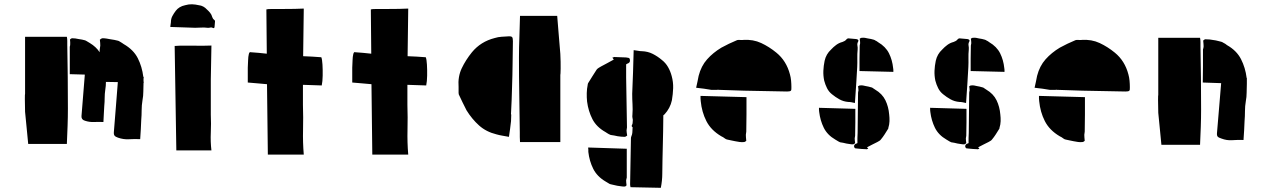

<svg xmlns="http://www.w3.org/2000/svg" viewBox="-20 -648 6072 919"><path d="M305 -128Q305 -88 303.5 -45.5Q302 -3 300 41H115Q111 3 107.5 -36.5Q104 -76 100 -113Q99 -148 99 -173.5Q99 -199 100 -199V-472H300Q302 -462 302 -452Q302 -442 302 -433Q305 -280 305 -128ZM666 -280H668Q667 -275 667 -270.5Q667 -266 667 -261Q667 -259 667.5 -256Q668 -253 668 -251H667Q666 -230 666 -209.5Q666 -189 662 -168Q658 -144 658 -120.5Q658 -97 656 -73Q655 -51 654 -29Q653 -7 651 18Q623 17 597 18.5Q571 20 545 11Q533 7 528.5 1.5Q524 -4 525 -16Q530 -75 534.5 -134.5Q539 -194 544 -255L487 -256Q487 -237 484 -219Q481 -199 481 -179.5Q481 -160 479 -140Q478 -122 477 -103.5Q476 -85 475 -64Q452 -65 430 -64Q408 -63 387 -70Q369 -75 370 -92Q374 -142 378 -191.5Q382 -241 386 -291L314 -293V-424Q315 -427 315.5 -430Q316 -433 316 -436Q316 -441 316 -446.5Q316 -452 315 -459Q316 -460 318.5 -462Q321 -464 324 -465Q332 -465 340.5 -464Q349 -463 357 -461Q365 -460 372.5 -458.5Q380 -457 387 -455Q389 -454 391.5 -453Q394 -452 395 -451Q399 -449 402.5 -446.5Q406 -444 410 -442Q440 -424 457 -398Q457 -403 457 -407Q457 -411 458 -415Q458 -419 459 -422.5Q460 -426 460 -430Q460 -436 459.5 -442.5Q459 -449 458 -458Q459 -459 462.5 -461.5Q466 -464 470 -465Q480 -465 489.5 -463.5Q499 -462 509 -460Q519 -459 527.5 -457Q536 -455 545 -453Q549 -452 555 -448Q560 -445 564 -442.5Q568 -440 572 -437Q619 -410 639.5 -369.5Q660 -329 666 -280Z M1000 -514Q993 -518 986 -516Q979 -514 972 -515Q958 -517 943.5 -516Q929 -515 914 -515Q885 -516 855.5 -517Q826 -518 795 -519Q796 -525 796.5 -530.5Q797 -536 798 -541Q798 -558 805 -571Q812 -584 821 -596Q837 -617 866 -623Q883 -628 899 -627.5Q915 -627 932 -623Q943 -622 953 -616.5Q963 -611 970 -603Q978 -596 985.5 -587Q993 -578 996 -566Q999 -557 1005 -553Q1010 -550 1009 -544Q1008 -538 1008 -532Q1008 -526 1007 -520Q1007 -517 1005 -514.5Q1003 -512 1000 -514ZM992 -430 989 -268V-99Q991 -56 989 -13Q987 30 992 72H824L816 -428Q822 -429 843.5 -429.5Q865 -430 893.5 -429.5Q922 -429 949 -429Q976 -429 992 -430Z M1431 -379Q1453 -378 1474.5 -377Q1496 -376 1518 -374Q1522 -364 1523.5 -339Q1525 -314 1524.5 -286Q1524 -258 1520 -239Q1498 -240 1475.5 -240.5Q1453 -241 1430 -242V-146Q1432 -86 1430.5 -26.5Q1429 33 1434 92H1262L1258 -245Q1236 -247 1213 -249Q1190 -251 1166 -253V-324Q1167 -341 1167.5 -359Q1168 -377 1171 -389Q1174 -401 1180 -398Q1199 -397 1218.5 -395Q1238 -393 1257 -391L1255 -603Q1261 -605 1283 -605Q1305 -605 1334 -605Q1363 -605 1390.5 -605.5Q1418 -606 1434 -607L1431 -382Z M1931 -379Q1953 -378 1974.5 -377Q1996 -376 2018 -374Q2022 -364 2023.5 -339Q2025 -314 2024.5 -286Q2024 -258 2020 -239Q1998 -240 1975.5 -240.5Q1953 -241 1930 -242V-146Q1932 -86 1930.5 -26.5Q1929 33 1934 92H1762L1758 -245Q1736 -247 1713 -249Q1690 -251 1666 -253V-324Q1667 -341 1667.5 -359Q1668 -377 1671 -389Q1674 -401 1680 -398Q1699 -397 1718.5 -395Q1738 -393 1757 -391L1755 -603Q1761 -605 1783 -605Q1805 -605 1834 -605Q1863 -605 1890.5 -605.5Q1918 -606 1934 -607L1931 -382Z M2647 -572Q2651 -526 2654.5 -480Q2658 -434 2662 -390Q2664 -350 2663.5 -319.5Q2663 -289 2662 -289V32H2469Q2468 20 2468 8Q2468 -4 2468 -14Q2467 -103 2465.5 -192.5Q2464 -282 2464 -371Q2464 -420 2466 -470Q2468 -520 2469 -572ZM2176 -196Q2175 -200 2175 -203Q2175 -206 2175 -209V-231Q2171 -281 2190 -321Q2209 -361 2239 -398Q2281 -449 2348 -466Q2364 -471 2380.5 -472Q2397 -473 2413 -474Q2428 -475 2431.5 -470Q2435 -465 2435 -451Q2434 -397 2433.5 -343Q2433 -289 2431 -234Q2430 -202 2429 -170Q2428 -138 2426 -106Q2425 -105 2427 -98L2426 -68Q2424 -49 2421.5 -31Q2419 -13 2416 7Q2400 4 2385 1.5Q2370 -1 2356 -5Q2307 -17 2273 -47.5Q2239 -78 2213 -120Q2203 -139 2194 -158Q2185 -177 2176 -196Z M3005 -4Q3006 -8 3006.5 -12Q3007 -16 3007 -20Q3007 -25 3007.5 -30Q3008 -35 3008 -39Q3001 -43 3005 -50Q3008 -55 3008 -60Q3008 -64 3008.5 -67Q3009 -70 3009 -74Q3008 -80 3007 -86Q3006 -92 3007 -98Q3009 -124 3007.5 -149Q3006 -174 3006 -199Q3008 -250 3010 -301.5Q3012 -353 3013 -408Q3024 -407 3033.5 -405Q3043 -403 3052 -403Q3081 -402 3104.5 -390Q3128 -378 3148 -361Q3166 -347 3177.5 -327Q3189 -307 3195 -284Q3203 -255 3202 -226Q3201 -197 3196 -168Q3192 -149 3183 -132Q3174 -115 3161 -101Q3160 -100 3158.5 -99Q3157 -98 3155 -96Q3155 -77 3154.5 -57.5Q3154 -38 3154 -18Q3153 15 3152.5 48.5Q3152 82 3151 116Q3150 150 3150 183Q3150 216 3143 251L2998 248Q2996 240 2996 234Q2997 178 2998 123.5Q2999 69 3000 14Q3000 9 3002 4.5Q3004 0 3005 -4ZM2836 -315Q2840 -320 2846 -323.5Q2852 -327 2857 -330Q2872 -338 2887 -346Q2902 -354 2918 -363Q2918 -364 2911 -372Q2915 -373 2918 -374.5Q2921 -376 2924 -375Q2938 -375 2951 -374Q2964 -373 2977 -373Q2983 -372 2988.5 -371Q2994 -370 2995 -362Q2998 -348 2982 -343Q2982 -343 2977 -340V-277Q2978 -217 2979 -157.5Q2980 -98 2981 -38Q2981 -35 2980 -31.5Q2979 -28 2979 -24Q2979 -16 2982 1Q2981 1 2978 3.5Q2975 6 2971 7Q2954 7 2936 4Q2928 2 2919.5 0.5Q2911 -1 2903 -2Q2897 -4 2894 -6Q2890 -8 2886.5 -10.5Q2883 -13 2878 -16Q2835 -40 2815.5 -78Q2796 -116 2790 -162Q2788 -182 2788.5 -202.5Q2789 -223 2793 -242Q2793 -246 2795 -250Q2806 -267 2815.5 -283Q2825 -299 2836 -315ZM2879 221Q2838 197 2819.5 160Q2801 123 2796 79Q2796 74 2796 68.5Q2796 63 2795 58L2980 64V202Q2979 205 2978.5 208Q2978 211 2977 215Q2977 220 2977.5 225.5Q2978 231 2979 239Q2978 240 2975.5 242.5Q2973 245 2969 245Q2960 245 2951.5 243.5Q2943 242 2934 241Q2926 239 2918.5 237.5Q2911 236 2903 234Q2898 233 2894 230Q2890 228 2886.5 225.5Q2883 223 2879 221Z M3412 -218H3384Q3367 -221 3349.5 -223.5Q3332 -226 3312 -228Q3316 -243 3318.5 -257.5Q3321 -272 3324 -285Q3336 -332 3364.5 -364Q3393 -396 3433 -420Q3451 -430 3469 -438.5Q3487 -447 3506 -455Q3509 -457 3517 -457Q3522 -457 3527.5 -456.5Q3533 -456 3538 -457Q3585 -460 3623.5 -442Q3662 -424 3696 -396Q3744 -357 3761 -292Q3765 -278 3766.5 -262Q3768 -246 3768 -231Q3769 -217 3765 -213.5Q3761 -210 3747 -210Q3695 -211 3644 -212Q3593 -213 3541 -214Q3511 -215 3480.5 -216Q3450 -217 3420 -218Q3419 -219 3417 -218.5Q3415 -218 3412 -218ZM3432 4Q3383 -25 3361 -68.5Q3339 -112 3334 -164Q3333 -170 3333 -176.5Q3333 -183 3333 -189L3553 -183Q3553 -142 3553 -100.5Q3553 -59 3552 -18Q3552 -14 3551 -10.5Q3550 -7 3550 -3Q3550 3 3550.5 9.5Q3551 16 3552 26Q3551 27 3547.5 29.5Q3544 32 3540 32Q3530 33 3519.5 31.5Q3509 30 3499 28Q3489 26 3479.5 24Q3470 22 3461 20Q3455 19 3450 15Q3446 12 3441.5 9Q3437 6 3432 4Z M4183 -446Q4219 -425 4235 -393Q4251 -361 4255 -322Q4256 -318 4256 -313.5Q4256 -309 4256 -304L4094 -308Q4094 -339 4094 -369Q4094 -399 4095 -430Q4095 -433 4097 -441Q4097 -446 4096.5 -451Q4096 -456 4095 -463Q4096 -463 4098.5 -465Q4101 -467 4104 -467Q4112 -468 4119.5 -467Q4127 -466 4134 -464Q4142 -463 4148.5 -461.5Q4155 -460 4162 -458Q4168 -456 4170 -454Q4177 -451 4183 -446ZM4079 -461Q4084 -460 4087 -457.5Q4090 -455 4088 -450Q4082 -440 4084 -430Q4086 -420 4085 -410Q4083 -390 4083.5 -369Q4084 -348 4083 -327Q4081 -285 4078 -242.5Q4075 -200 4072 -155Q4063 -157 4055.5 -158.5Q4048 -160 4040 -160Q4017 -162 3998 -172.5Q3979 -183 3962 -197Q3947 -209 3938.5 -226Q3930 -243 3925 -262Q3920 -286 3921 -309.5Q3922 -333 3927 -357Q3934 -389 3958 -411Q3969 -423 3982.5 -433Q3996 -443 4012 -447Q4017 -449 4022 -451.5Q4027 -454 4031 -459Q4037 -466 4045 -464Q4053 -463 4062 -462.5Q4071 -462 4079 -461ZM4169 -219Q4203 -199 4218 -168Q4233 -137 4236 -100Q4238 -84 4237.5 -68Q4237 -52 4232 -36Q4232 -31 4230 -30Q4222 -17 4214 -4.5Q4206 8 4196 20Q4193 24 4188.5 26.5Q4184 29 4179 32Q4167 38 4155 44Q4143 50 4130 57Q4131 58 4132 59.5Q4133 61 4136 64Q4132 65 4129.5 66Q4127 67 4124 66Q4114 66 4104 65Q4094 64 4083 63Q4078 63 4074 62Q4070 61 4068 54Q4067 43 4079 39Q4080 39 4081 38.5Q4082 38 4084 37Q4084 25 4084 12.5Q4084 0 4085 -12Q4086 -60 4086 -108Q4086 -156 4087 -203Q4087 -208 4089 -214Q4089 -219 4088.5 -223.5Q4088 -228 4087 -235Q4088 -235 4090.5 -237Q4093 -239 4096 -239Q4103 -240 4110 -239Q4117 -238 4124 -236Q4131 -235 4137 -233.5Q4143 -232 4150 -230Q4152 -230 4154 -229Q4156 -228 4157 -227ZM4071 14Q4071 19 4071.5 24Q4072 29 4073 37Q4072 38 4069.5 40Q4067 42 4063 43Q4055 43 4047 41.5Q4039 40 4031 39Q4023 37 4016 35.5Q4009 34 4001 33Q3999 32 3997 31Q3995 30 3993 29Q3989 27 3985.5 24.5Q3982 22 3978 20Q3940 -2 3923 -36.5Q3906 -71 3901 -112Q3900 -117 3900 -122Q3900 -127 3900 -132L4074 -127Q4074 -95 4074 -62.5Q4074 -30 4073 2Q4073 5 4072 8Q4071 11 4071 14Z M4715 -446Q4751 -425 4767 -393Q4783 -361 4787 -322Q4788 -318 4788 -313.5Q4788 -309 4788 -304L4626 -308Q4626 -339 4626 -369Q4626 -399 4627 -430Q4627 -433 4629 -441Q4629 -446 4628.5 -451Q4628 -456 4627 -463Q4628 -463 4630.5 -465Q4633 -467 4636 -467Q4644 -468 4651.5 -467Q4659 -466 4666 -464Q4674 -463 4680.5 -461.5Q4687 -460 4694 -458Q4700 -456 4702 -454Q4709 -451 4715 -446ZM4611 -461Q4616 -460 4619 -457.5Q4622 -455 4620 -450Q4614 -440 4616 -430Q4618 -420 4617 -410Q4615 -390 4615.5 -369Q4616 -348 4615 -327Q4613 -285 4610 -242.5Q4607 -200 4604 -155Q4595 -157 4587.5 -158.5Q4580 -160 4572 -160Q4549 -162 4530 -172.5Q4511 -183 4494 -197Q4479 -209 4470.5 -226Q4462 -243 4457 -262Q4452 -286 4453 -309.5Q4454 -333 4459 -357Q4466 -389 4490 -411Q4501 -423 4514.5 -433Q4528 -443 4544 -447Q4549 -449 4554 -451.5Q4559 -454 4563 -459Q4569 -466 4577 -464Q4585 -463 4594 -462.5Q4603 -462 4611 -461ZM4701 -219Q4735 -199 4750 -168Q4765 -137 4768 -100Q4770 -84 4769.5 -68Q4769 -52 4764 -36Q4764 -31 4762 -30Q4754 -17 4746 -4.5Q4738 8 4728 20Q4725 24 4720.5 26.5Q4716 29 4711 32Q4699 38 4687 44Q4675 50 4662 57Q4663 58 4664 59.5Q4665 61 4668 64Q4664 65 4661.5 66Q4659 67 4656 66Q4646 66 4636 65Q4626 64 4615 63Q4610 63 4606 62Q4602 61 4600 54Q4599 43 4611 39Q4612 39 4613 38.5Q4614 38 4616 37Q4616 25 4616 12.5Q4616 0 4617 -12Q4618 -60 4618 -108Q4618 -156 4619 -203Q4619 -208 4621 -214Q4621 -219 4620.5 -223.5Q4620 -228 4619 -235Q4620 -235 4622.5 -237Q4625 -239 4628 -239Q4635 -240 4642 -239Q4649 -238 4656 -236Q4663 -235 4669 -233.5Q4675 -232 4682 -230Q4684 -230 4686 -229Q4688 -228 4689 -227ZM4603 14Q4603 19 4603.5 24Q4604 29 4605 37Q4604 38 4601.5 40Q4599 42 4595 43Q4587 43 4579 41.5Q4571 40 4563 39Q4555 37 4548 35.5Q4541 34 4533 33Q4531 32 4529 31Q4527 30 4525 29Q4521 27 4517.5 24.5Q4514 22 4510 20Q4472 -2 4455 -36.5Q4438 -71 4433 -112Q4432 -117 4432 -122Q4432 -127 4432 -132L4606 -127Q4606 -95 4606 -62.5Q4606 -30 4605 2Q4605 5 4604 8Q4603 11 4603 14Z M5032 -218H5004Q4987 -221 4969.5 -223.5Q4952 -226 4932 -228Q4936 -243 4938.5 -257.5Q4941 -272 4944 -285Q4956 -332 4984.5 -364Q5013 -396 5053 -420Q5071 -430 5089 -438.5Q5107 -447 5126 -455Q5129 -457 5137 -457Q5142 -457 5147.5 -456.5Q5153 -456 5158 -457Q5205 -460 5243.5 -442Q5282 -424 5316 -396Q5364 -357 5381 -292Q5385 -278 5386.5 -262Q5388 -246 5388 -231Q5389 -217 5385 -213.5Q5381 -210 5367 -210Q5315 -211 5264 -212Q5213 -213 5161 -214Q5131 -215 5100.5 -216Q5070 -217 5040 -218Q5039 -219 5037 -218.5Q5035 -218 5032 -218ZM5052 4Q5003 -25 4981 -68.5Q4959 -112 4954 -164Q4953 -170 4953 -176.5Q4953 -183 4953 -189L5173 -183Q5173 -142 5173 -100.5Q5173 -59 5172 -18Q5172 -14 5171 -10.5Q5170 -7 5170 -3Q5170 3 5170.5 9.5Q5171 16 5172 26Q5171 27 5167.5 29.5Q5164 32 5160 32Q5150 33 5139.5 31.5Q5129 30 5119 28Q5109 26 5099.5 24Q5090 22 5081 20Q5075 19 5070 15Q5066 12 5061.5 9Q5057 6 5052 4Z M5524 -194V-467H5724Q5726 -457 5726 -447Q5726 -437 5726 -428Q5729 -277 5729 -124Q5729 -83 5727.5 -40.5Q5726 2 5724 45H5539Q5535 7 5531.5 -32Q5528 -71 5524 -108Q5523 -143 5523 -168.5Q5523 -194 5524 -194ZM5947 -275H5948V-247Q5947 -225 5947 -204.5Q5947 -184 5943 -163Q5939 -140 5939 -116Q5939 -92 5937 -68Q5936 -47 5935 -24.5Q5934 -2 5932 22Q5904 21 5878 23Q5852 25 5826 15Q5813 11 5808.5 6Q5804 1 5805 -11Q5810 -70 5815 -130Q5820 -190 5825 -250L5737 -253Q5738 -292 5738 -331.5Q5738 -371 5738 -411Q5739 -415 5740 -418.5Q5741 -422 5741 -426Q5741 -431 5740.5 -437.5Q5740 -444 5739 -454Q5740 -454 5743 -457Q5746 -460 5750 -460Q5761 -460 5770.5 -459Q5780 -458 5790 -456Q5799 -455 5808 -452.5Q5817 -450 5826 -448Q5830 -447 5836 -443Q5845 -439 5853 -432Q5899 -406 5920 -365Q5941 -324 5947 -275Z"/></svg>

Font: Palette Mosaic
Style: Regular
Weight: 400
Designer: Shibuyafont
Version: Version 1.001